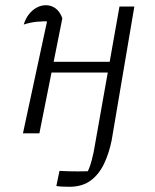

<svg xmlns="http://www.w3.org/2000/svg" viewBox="-20 -511 594 736"><path d="M68 0 167 -460 178 -429Q143 -430 119.5 -427.5Q96 -425 71 -417Q78 -440 91 -456.5Q104 -473 121 -482Q138 -491 156 -491Q177 -491 193.5 -478.5Q210 -466 219 -441L131 0ZM147 -233 154 -274H424L417 -233ZM246 205Q213 205 196 202L208 144Q241 146 278 146Q315 146 341 144L309 161Q323 136 331.5 103.5Q340 71 344 44L438 -486H495L408 27Q398 77 378.5 117.5Q359 158 327 181.5Q295 205 246 205Z"/></svg>

Font: Piazzolla 8pt ExtraLight
Style: Italic
Weight: 250
Italic angle: -11.3°
Designer: Juan Pablo del Peral
Foundry: Huerta Tipografica
Version: Version 2.001